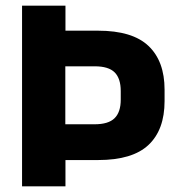

<svg xmlns="http://www.w3.org/2000/svg" viewBox="-20 -659 631 679"><path d="M163 -93V-219.5H314.5Q363.5 -219.5 385.2 -241Q407 -262.5 407 -306.5V-337Q407 -381.5 385.5 -403Q364 -424.5 315 -424.5H162.5V-550.5H326.5Q448.5 -550.5 505.2 -496.5Q562 -442.5 562 -342V-301.5Q562 -200 505.2 -146.5Q448.5 -93 327 -93ZM58 0V-639H211.5V-521.5L211 -461.5V-182.5L211.5 -117V0Z"/></svg>

Font: Anek Gujarati
Style: Bold
Weight: 700
Version: Version 1.003